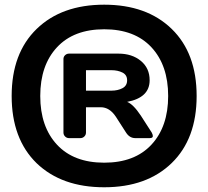

<svg xmlns="http://www.w3.org/2000/svg" viewBox="-20 -730 890 820"><path d="M136.2 -33.2Q29.8 -137.2 29.8 -320.1Q29.8 -502.9 136.5 -606.4Q243.2 -710 425 -710Q606.9 -710 713.4 -606.4Q819.8 -502.9 819.8 -320.1Q819.8 -137.2 713.4 -33.7Q606.9 69.8 425 69.8Q243.2 69.8 136.2 -33.2ZM626.7 -528.1Q555.2 -605 425 -605Q294.9 -605 223.4 -528.1Q151.9 -451.2 151.9 -320.1Q151.9 -189 223.4 -112.1Q294.9 -35.2 425 -35.2Q555.2 -35.2 626.7 -112.1Q698.2 -189 698.2 -320.1Q698.2 -451.2 626.7 -528.1ZM251 -164.1V-478Q251 -487.8 258.1 -494.4Q265.1 -501 274.9 -501H485.8Q543.9 -501 581.5 -470Q619.1 -439 619.1 -387.2Q619.1 -313 522.9 -294.9Q548.8 -285.2 581.1 -236.8L627.9 -164.1Q632.8 -154.8 632.8 -148.9Q632.8 -140.1 619.1 -140.1H558.1Q533.2 -140.1 518.1 -164.1L475.1 -231Q448.2 -272 410.2 -272H347.2V-164.1Q347.2 -153.8 340.1 -147Q333 -140.1 323.2 -140.1H274.9Q265.1 -140.1 258.1 -147Q251 -153.8 251 -164.1ZM347.2 -342.8H456.1Q482.9 -342.8 502.9 -353.3Q522.9 -363.8 522.9 -387Q522.9 -410.2 502.9 -420.2Q482.9 -430.2 456.1 -430.2H347.2Z"/></svg>

Font: Days One
Style: Regular
Weight: 400
Designer: Alexander Kalachev, Alexey Maslov, Jovanny Lemonad
Foundry: Alexander Kalachev, Alexey Maslov, Jovanny Lemonad
Version: Version 1.002